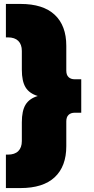

<svg xmlns="http://www.w3.org/2000/svg" viewBox="-20 -762 478 976"><path d="M393 -359V-189H360Q340 -189 328.5 -178Q317 -167 317 -145V-19Q317 84 258 139Q199 194 84 194H10V24H20Q55 24 73 6Q91 -12 91 -45V-140Q91 -199 110 -230Q129 -261 172 -274Q129 -287 110 -318Q91 -349 91 -408V-503Q91 -536 73 -554Q55 -572 20 -572H10V-742H84Q199 -742 258 -687Q317 -632 317 -529V-403Q317 -381 328.5 -370Q340 -359 360 -359Z"/></svg>

Font: AtCorfu Sans
Style: AtCorfu Sans Black
Weight: 900
Designer: Kostas Teopoulos
Foundry: Kostas Teopoulos
Version: Version 1.00 July 8, 2025, initial release